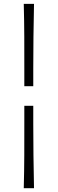

<svg xmlns="http://www.w3.org/2000/svg" viewBox="-20 -827 302 1006"><path d="M107.4 -375.5V-468.8Q107.4 -551.8 107.2 -633.5Q106.9 -715.3 104.5 -806.6H158.2Q156.2 -715.3 155.3 -633.5Q154.3 -551.8 154.3 -468.8V-375.5ZM104.5 159.2Q106.9 67.9 107.2 -13.9Q107.4 -95.7 107.4 -178.7V-272.5H154.3V-178.7Q154.3 -95.7 155.3 -13.9Q156.2 67.9 158.2 159.2Z"/></svg>

Font: Pinar DS1 Light
Style: Regular
Weight: 300
Designer: Amin Abedi
Version: Version 3.000